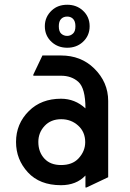

<svg xmlns="http://www.w3.org/2000/svg" viewBox="-20 -785 558 824"><path d="M444.3 -24.4 351.6 19.5H346.7V-31.7Q307.6 9.8 241.7 9.8Q150.4 9.8 99.6 -45.4Q48.8 -100.6 48.8 -175.8Q48.8 -253.9 104 -308.6Q157.2 -361.3 241.7 -361.3Q301.8 -361.3 346.7 -319.8Q346.7 -406.2 316.4 -433.6Q287.1 -460 241.7 -460H123V-464.8L162.1 -546.9H241.7Q327.1 -546.9 383.8 -491.7Q444.3 -432.6 444.3 -351.6ZM144.5 -175.8Q144.5 -132.3 170.9 -104Q196.3 -76.7 242.2 -76.7Q290 -76.7 316.4 -104.5Q345.7 -135.7 345.7 -174.8Q345.7 -218.8 315.4 -246.1Q285.2 -273.4 242.7 -273.4Q198.2 -273.4 171.4 -244.6Q144.5 -215.8 144.5 -175.8ZM202.6 -604Q172.4 -630.9 172.4 -672.4Q172.4 -712.9 202.6 -740.7Q228.5 -764.6 268.6 -764.6Q307.6 -764.6 334.5 -740.7Q364.7 -713.9 364.7 -672.4Q364.7 -630.9 334.5 -604Q307.6 -580.1 268.6 -580.1Q229.5 -580.1 202.6 -604ZM268.6 -713.9Q252 -713.9 242.2 -703.6Q232.4 -693.4 232.4 -672.4Q232.4 -649.9 242.7 -640.6Q253.4 -630.9 268.1 -630.9Q283.2 -630.9 293.9 -641.6Q303.7 -650.9 303.7 -672.4Q303.7 -694.3 293 -704.6Q283.2 -713.9 268.6 -713.9Z"/></svg>

Font: Nova Round
Style: Book
Weight: 400
Version: Version 2.000